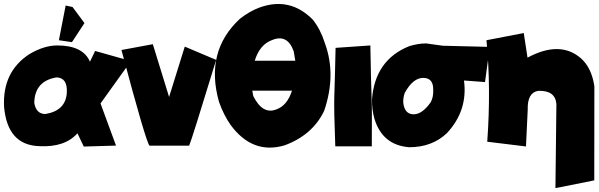

<svg xmlns="http://www.w3.org/2000/svg" viewBox="-20 -734 3020 968"><path d="M268.6 -504.9Q398.4 -504.9 433.6 -422.9L459.5 -477.1L640.1 -426.3L486.8 -212.4L564.9 0L402.3 4.9L370.6 -62Q307.1 9.3 179.2 2.9Q17.1 -1.5 0.5 -196.3Q-8.3 -372.1 127.9 -460.9Q202.1 -504.9 268.6 -504.9ZM152.8 -215.3Q162.1 -159.2 209 -159.2Q312 -176.3 316.9 -267.6Q320.8 -341.8 265.1 -343.8Q154.8 -325.7 152.8 -215.3ZM311 -706.1 345.7 -698.7 405.8 -617.7 342.8 -521.5 276.9 -531.2Z M750.5 -511.2 832.5 -245.1 911.6 -499 1069.8 -432.1Q946.3 -27.8 933.6 0.5H733.9Q716.8 -14.6 592.3 -481.9Z M1252 -276.9 1256.8 -250Q1304.7 -153.8 1375 -183.1Q1428.2 -202.6 1452.1 -276.9ZM1468.8 -427.7 1460.9 -475.1Q1429.2 -564 1352.1 -532.2Q1289.6 -509.8 1264.2 -427.7ZM1289.1 -696.3Q1442.4 -751.5 1557.6 -634.3Q1596.7 -584.5 1618.2 -515.6Q1676.3 -356.9 1614.3 -175.3Q1555.7 -52.7 1414.1 -1Q1253.4 45.9 1143.1 -103.5Q1108.4 -152.3 1084 -220.7Q1012.2 -476.1 1190.4 -640.1Q1239.7 -678.2 1289.1 -696.3Z M1847.2 -504.9Q1850.6 -311.5 1853.3 -248.3Q1856 -185.1 1854.5 3.9H1670.4Q1663.1 -185.1 1665.5 -250.5Q1668 -315.9 1671.9 -492.7Z M2128.4 -515.1Q2148.9 -512.7 2212.9 -503.4L2449.2 -497.6L2425.3 -320.3L2319.3 -328.1Q2339.4 -176.8 2233.4 -63Q2158.7 8.3 2043 8.3Q1907.7 -2.4 1867.7 -135.7Q1855 -178.7 1855.5 -233.4Q1870.6 -431.6 2042.5 -501Q2087.9 -515.1 2128.4 -515.1ZM2013.2 -215.3Q2020 -157.7 2065.9 -157.7Q2108.4 -157.7 2151.4 -218.3Q2166 -244.6 2164.1 -283.7Q2164.1 -341.3 2113.8 -341.3Q2062 -341.3 2020.5 -265.6Q2011.7 -240.2 2013.2 -215.3Z M2780.3 214.4 2785.2 -209Q2779.8 -279.3 2693.4 -275.9Q2638.2 -267.1 2640.6 -181.2L2631.8 4.4L2436.5 -19.5Q2456.1 -288.1 2432.6 -531.2L2620.6 -567.4L2639.6 -443.4Q2801.3 -530.3 2906.2 -442.4Q2962.4 -394.5 2976.6 -299.8L2976.1 175.3Z"/></svg>

Font: Lapsus Pro (theguybrush.com)
Style: Bold
Weight: 700
Designer: Jose Roses
Version: Version 1.00 February 9, 2018, initial release